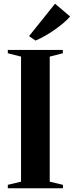

<svg xmlns="http://www.w3.org/2000/svg" viewBox="-20 -1011 396 1031"><path d="M93 -35.5V-707L22 -725V-743H317.5V-725L247 -707V-35.5L318 -18.5V0H22V-18.5ZM170 -793.5 136 -817 275.5 -991 356.5 -922.5Q342.5 -906 321.5 -888.2Q300.5 -870.5 276 -853Q251.5 -835.5 224.8 -820Q198 -804.5 171.5 -793.5Z"/></svg>

Font: Merriweather 144pt
Style: Bold
Weight: 700
Version: Version 2.100